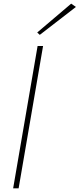

<svg xmlns="http://www.w3.org/2000/svg" viewBox="-20 -1032 436 1052"><path d="M186 -780 52 0H82L216 -780ZM396 -994 370 -1012 184 -854 198 -841Z"/></svg>

Font: Jost* 200 Thin Italic
Style: Italic
Weight: 200
Italic angle: -10°
Version: Version 3.200; ttfautohint (v0.97) -l 8 -r 50 -G 200 -x 14 -